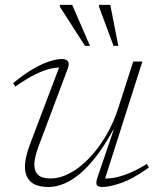

<svg xmlns="http://www.w3.org/2000/svg" viewBox="-20 -736 641 766"><path d="M368.5 -27 434 -219.5H432.5Q398.5 -157.5 365 -113.8Q331.5 -70 298.8 -42.8Q266 -15.5 234.8 -2.8Q203.5 10 174 10Q125 10 102.2 -11.2Q79.5 -32.5 79.5 -70.5Q79.5 -89.5 84.8 -112.2Q90 -135 100 -161L221 -480.5L232 -466Q211.5 -468 185.2 -462.8Q159 -457.5 123.8 -440.8Q88.5 -424 41 -390.5L32.5 -404.5Q78 -442 115.2 -463Q152.5 -484 180.5 -492.2Q208.5 -500.5 225 -500.5Q245 -500.5 251.2 -491Q257.5 -481.5 250 -461.5L134.5 -154Q126 -131.5 121.5 -112.5Q117 -93.5 117 -78.5Q117 -51.5 132.8 -37.8Q148.5 -24 181 -24Q219.5 -24 259.2 -45.2Q299 -66.5 336 -105.2Q373 -144 403.5 -195.8Q434 -247.5 453 -308.5L511.5 -490.5H548L394.5 -8.5L383.5 -24.5Q403 -22.5 428 -25.8Q453 -29 487 -41.8Q521 -54.5 566 -82L574 -67.5Q508.5 -21 461.8 -5.5Q415 10 390.5 10Q371 10 366.2 2Q361.5 -6 368.5 -27ZM339 -553H319L219 -709V-716.5H268ZM452 -553H433L375 -709V-716.5H420Z"/></svg>

Font: Newsreader 9pt ExtraLight
Style: Italic
Weight: 250
Italic angle: -17°
Designer: Hugues Gentile
Foundry: Production Type
Version: Version 1.003